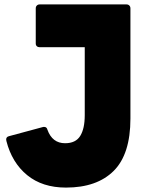

<svg xmlns="http://www.w3.org/2000/svg" viewBox="-20 -792 684 870"><path d="M9 -153 8 -160Q8 -172 21 -175L173 -216Q175 -217 180 -217Q192 -217 195 -204Q217 -143 275 -143Q323 -143 343.5 -176Q364 -209 364 -270V-578H160Q152 -578 147 -582.5Q142 -587 142 -595V-754Q142 -762 147 -767Q152 -772 160 -772H553Q561 -772 566 -767Q571 -762 571 -754V-255Q571 -93 495 -17.5Q419 58 279 58Q172 58 103 1.5Q34 -55 9 -153Z"/></svg>

Font: LINE Seed JP_TTF ExtraBold
Style: Regular
Weight: 800
Designer: LY Corporation & Fontrix & Fontworks
Version: Version 1.015